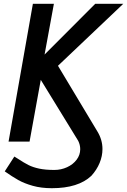

<svg xmlns="http://www.w3.org/2000/svg" viewBox="-20 -745 668 1010"><path d="M153 -725H263.5L214.5 -458L481 -725H628.5L285 -399L492 -54Q519 -10 519 39Q519 76 504 112.2Q489 148.5 460.5 180Q391.5 245 252.5 245Q197 245 152.5 232.5Q108 220 76 202Q44 184 5 156.5L55.5 78.5L74 90Q107.5 112 130.5 123.5Q153.5 135 186 142Q218.5 149 266 149Q301.5 149 333 134.5Q364.5 120 383.2 95Q402 70 402 40Q402 17 391.5 -4L194.5 -325L135.5 0H25Z"/></svg>

Font: JuliaMono ExtraBold
Style: Italic
Weight: 800
Italic angle: -9°
Monospace: yes
Designer: cormullion
Foundry: corm
Version: Version 0.057; ttfautohint (v1.8.4)